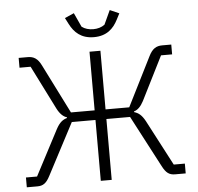

<svg xmlns="http://www.w3.org/2000/svg" viewBox="-60 -973 1064 1034"><g transform="rotate(-5 472.5 -456.0)"><path d="M43 -53H103L232 -299C251 -334 268 -346 291 -353V-357C272 -362 254 -379 239 -408L120 -645H60V-698H109C141 -698 163 -685 182 -646L315 -381H443V-698H502V-381H630L763 -646C782 -685 804 -698 836 -698H885V-645H825L706 -408C691 -379 673 -362 654 -357V-353C677 -346 694 -334 713 -299L842 -53H902V0H845C814 0 796 -12 776 -51L630 -329H502V0H443V-329H315L169 -51C149 -12 131 0 100 0H43ZM474 -774C405 -774 368 -810 344 -857L327 -890L377 -912L412 -836C429 -823 451 -817 474 -817C497 -817 519 -823 536 -836L571 -912L621 -890L604 -857C580 -810 543 -774 474 -774Z"/></g></svg>

Font: Plexus Sans Light
Style: Regular
Weight: 300
Version: Version 2.001;PS 002.001;hotconv 1.0.70;makeotf.lib2.5.58329